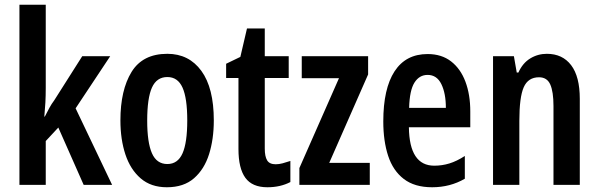

<svg xmlns="http://www.w3.org/2000/svg" viewBox="-20 -780 2526 810"><path d="M173 -410Q173 -376 171.5 -348Q170 -320 167 -288H169Q181 -311 189 -326Q197 -341 209 -357L327 -543H445L299 -323L453 0H333L226 -242L173 -185V0H62V-760H173Z M882 -272Q882 -193 862 -129.5Q842 -66 798.5 -28Q755 10 684 10Q617 10 573.5 -27.5Q530 -65 509 -128.5Q488 -192 488 -272Q488 -400 535 -476.5Q582 -553 686 -553Q777 -553 829.5 -481Q882 -409 882 -272ZM601 -271Q601 -179 621 -133.5Q641 -88 686 -88Q730 -88 750 -133Q770 -178 770 -272Q770 -366 750 -410.5Q730 -455 686 -455Q641 -455 621 -410.5Q601 -366 601 -271Z M1143 -87Q1157 -87 1172 -91Q1187 -95 1205 -101V-12Q1163 10 1108 10Q1044 10 1015 -30Q986 -70 986 -151V-451H934V-511L994 -540L1022 -660H1097V-543H1198V-451H1097V-153Q1097 -120 1107 -103.5Q1117 -87 1143 -87Z M1540 0H1243V-71L1410 -450H1253V-543H1533V-466L1369 -93H1540Z M1784 -552Q1843 -552 1883 -521Q1923 -490 1943.5 -435.5Q1964 -381 1964 -310V-243H1705Q1707 -81 1812 -81Q1845 -81 1876 -90.5Q1907 -100 1941 -122V-26Q1910 -8 1875.5 1Q1841 10 1803 10Q1729 10 1683.5 -25Q1638 -60 1617.5 -122.5Q1597 -185 1597 -268Q1597 -406 1644.5 -479Q1692 -552 1784 -552ZM1784 -464Q1749 -464 1728.5 -431.5Q1708 -399 1706 -325H1861Q1861 -386 1842 -425Q1823 -464 1784 -464Z M2287 -553Q2353 -553 2389.5 -505Q2426 -457 2426 -363V0H2315V-333Q2315 -393 2301.5 -423.5Q2288 -454 2254 -454Q2208 -454 2189.5 -412Q2171 -370 2171 -270V0H2060V-543H2148L2160 -474H2167Q2185 -514 2217 -533.5Q2249 -553 2287 -553Z"/></svg>

Font: Noto Sans Sinhala ExtraCondensed SemiBold
Style: Regular
Weight: 600
Width: 2
Designer: Jelle Bosma - Monotype Design Team
Foundry: Monotype Imaging Inc.
Version: Version 2.006; ttfautohint (v1.8.4.7-5d5b)